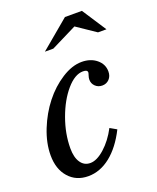

<svg xmlns="http://www.w3.org/2000/svg" viewBox="-146 -866 785 962"><g transform="rotate(-20 246.5 -385.0)"><path d="M337.9 -181.2 373 -161.1Q331.5 -78.6 275.9 -34.4Q220.2 9.8 157.2 9.8Q92.8 9.8 53.5 -34.7Q14.2 -79.1 14.2 -152.8Q14.2 -217.8 42.2 -288.1Q70.3 -358.4 113.8 -413.6Q157.2 -468.8 212.9 -504.4Q268.6 -540 319.8 -540Q367.2 -540 398.7 -514.2Q430.2 -488.3 430.2 -449.2Q430.2 -424.3 415.3 -408.7Q400.4 -393.1 377.9 -393.1Q356 -393.1 341.1 -407.5Q326.2 -421.9 326.2 -442.9Q326.2 -452.6 330.1 -464.1Q334 -475.6 334 -479Q334 -493.2 310.1 -493.2Q266.6 -493.2 221.9 -441.4Q177.2 -389.6 148.2 -309.6Q119.1 -229.5 119.1 -151.9Q119.1 -103.5 137.7 -76.2Q156.2 -48.8 189 -48.8Q224.1 -48.8 265.9 -86.2Q307.6 -123.5 337.9 -181.2ZM318.8 -779.8H409.2L493.2 -650.9H448.2L347.2 -719.2L210 -650.9H165Z"/></g></svg>

Font: Libre Baskerville
Style: Italic
Weight: 400
Designer: Pablo Impallari, Rodrigo Fuenzalida
Foundry: Pablo Impallari, Rodrigo Fuenzalida
Version: Version 1.000